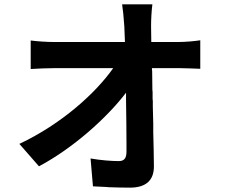

<svg xmlns="http://www.w3.org/2000/svg" viewBox="-20 -820 1040 882"><path d="M687 -58C686 -106 686 -158 684 -212V-222C684 -229 684 -236 684 -243V-253C683 -279 683 -304 682 -330V-346V-356L681 -366V-382V-397L680 -407C680 -436 679 -465 679 -493L678 -502V-507H805C832 -507 868 -505 900 -504V-635C876 -631 831 -627 798 -627H675C675 -653 674 -678 674 -700C674 -731 676 -769 680 -800H541C545 -774 548 -743 551 -700C552 -678 553 -653 554 -627H230C196 -627 150 -630 121 -634V-503C156 -505 196 -507 232 -507H500C420 -393 264 -251 69 -159L159 -56C317 -140 471 -279 559 -394C559 -386 559 -379 559 -371V-360C560 -288 561 -218 561 -163V-154V-150V-123C561 -94 551 -80 526 -80C492 -80 441 -84 396 -92L407 36C428 37 449 38 469 39L479 40C510 41 543 42 577 42C653 42 688 6 687 -58Z"/></svg>

Font: Glow Sans TC Normal
Style: Bold
Weight: 700
Designer: Ryoko NISHIZUKA (kana, bopomofo & ideographs); Paul D. Hunt (Latin, Greek & Cyrillic); Sandoll Communications, Soo-young
Version: Version 0.93